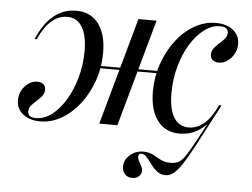

<svg xmlns="http://www.w3.org/2000/svg" viewBox="-47 -485 971 740"><g transform="rotate(5 438.5 -114.5)"><path d="M489.5 197.6Q472.6 197.6 461.7 186.3Q450.8 175 450.8 156.5Q450.8 130.6 472.6 111.7Q494.4 92.7 524.2 92.7Q546 92.7 561.7 101.2Q577.4 109.7 593.1 118.1Q608.9 126.6 632.3 126.6Q649.2 126.6 661.7 120.6Q674.2 114.5 688.3 94Q702.4 73.4 724.6 32.3Q746.8 -8.9 783.1 -77.4L793.5 -82.3Q752.4 -3.2 725.4 47.6Q698.4 98.4 679.8 126.2Q661.3 154 646.4 164.9Q631.5 175.8 616.1 175.8Q597.6 175.8 583.9 164.9Q570.2 154 559.3 139.1Q548.4 124.2 538.7 112.9Q529 101.6 517.7 101.6Q505.6 101.6 505.6 114.5Q505.6 121.8 510.5 130.6Q515.3 139.5 520.2 148.4Q525 157.3 525 166.9Q525 180.6 514.9 189.1Q504.8 197.6 489.5 197.6ZM656.5 11.3Q601.6 11.3 571 -29Q540.3 -69.4 540.3 -141.9Q540.3 -198.4 558.1 -249.2Q575.8 -300 606 -339.9Q636.3 -379.8 676.2 -402.8Q716.1 -425.8 758.9 -425.8Q800.8 -425.8 826.2 -405.6Q851.6 -385.5 851.6 -351.6Q851.6 -330.6 841.9 -313.3Q832.3 -296 816.5 -285.1Q800.8 -274.2 783.1 -274.2Q768.5 -274.2 759.7 -281.9Q750.8 -289.5 750.8 -302.4Q750.8 -316.9 759.3 -327.8Q767.7 -338.7 779 -348.4Q790.3 -358.1 799.2 -368.1Q808.1 -378.2 808.1 -391.1Q808.1 -403.2 800 -408.9Q791.9 -414.5 776.6 -414.5Q744.4 -414.5 714.9 -391.9Q685.5 -369.4 662.1 -331Q638.7 -292.7 625.4 -243.5Q612.1 -194.4 612.1 -141.9Q612.1 -79.8 631.9 -47.6Q651.6 -15.3 689.5 -15.3Q755.6 -15.3 799.2 -111.3H808.1Q755.6 11.3 656.5 11.3ZM117.7 11.3Q75.8 11.3 50.4 -9.3Q25 -29.8 25 -62.9Q25 -83.9 34.7 -101.2Q44.4 -118.5 59.7 -129.4Q75 -140.3 93.5 -140.3Q108.1 -140.3 116.9 -133.1Q125.8 -125.8 125.8 -112.1Q125.8 -97.6 116.9 -86.7Q108.1 -75.8 96.8 -66.1Q85.5 -56.5 77 -46.4Q68.5 -36.3 68.5 -23.4Q68.5 -11.3 76.2 -5.6Q83.9 0 100 0Q132.3 0 161.7 -22.6Q191.1 -45.2 214.1 -83.5Q237.1 -121.8 250.8 -171Q264.5 -220.2 264.5 -272.6Q264.5 -334.7 244.4 -366.9Q224.2 -399.2 187.1 -399.2Q154 -399.2 126.6 -375.8Q99.2 -352.4 76.6 -303.2H68.5Q121 -425.8 220.2 -425.8Q275 -425.8 305.6 -385.5Q336.3 -345.2 336.3 -272.6Q336.3 -216.1 318.5 -165.3Q300.8 -114.5 270.2 -74.6Q239.5 -34.7 200 -11.7Q160.5 11.3 117.7 11.3ZM345.2 0 460.5 -414.5H530.6L415.3 0ZM298.4 -212.9 299.2 -221.8H585.5L584.7 -212.9Z"/></g></svg>

Font: Playfair 144pt Light
Style: Italic
Weight: 300
Italic angle: -15.6°
Designer: Claus Eggers Sørensen
Foundry: Claus Eggers Sørensen
Version: Version 2.001;gftools[0.9.30]